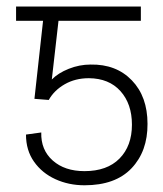

<svg xmlns="http://www.w3.org/2000/svg" viewBox="-20 -548 491 577"><path d="M126.5 -247.6 83.5 -251 109.4 -485.4H28.3V-528.3H403.3V-485.4H155.8L135.7 -309.1Q154.8 -328.6 186.8 -341.3Q218.8 -354 252 -354Q329.1 -355.5 376.2 -306.6Q423.3 -257.8 423.3 -175.8Q423.8 -93.3 375.2 -42.2Q326.7 8.8 233.9 8.8Q186.5 8.8 146.5 -9.5Q106.4 -27.8 82.3 -62Q58.1 -96.2 58.1 -143.6L104 -149.9Q102.5 -97.7 138.4 -65.7Q174.3 -33.7 233.9 -33.7Q301.8 -33.7 339.1 -71.5Q376.5 -109.4 376.5 -173.3Q376.5 -235.8 342 -274.2Q307.6 -312.5 247.1 -313Q206.1 -313 174.3 -294.7Q142.6 -276.4 126.5 -247.6Z"/></svg>

Font: Inter Extra Light
Style: Regular
Weight: 200
Designer: Rasmus Andersson
Foundry: rsms
Version: Version 4.000;git-3c8e0fc